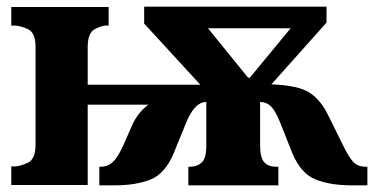

<svg xmlns="http://www.w3.org/2000/svg" viewBox="-20 -557 1126 578"><path d="M14 0H244V-242H427Q397 -220 380 -185L351 -119Q334 -82 319 -68.5Q304 -55 282 -55H279V1H325Q389 1 433 -16.5Q477 -34 503 -96L541 -189Q566 -250 601 -250V-118Q601 -81 588 -68.5Q575 -56 555 -55H547V1H818V-55H811Q788 -55 775.5 -68.5Q763 -82 763 -120V-250Q782 -250 795.5 -237Q809 -224 823 -189L860 -96Q886 -34 930.5 -16.5Q975 1 1039 1H1086V-55H1081Q1058 -55 1044.5 -68.5Q1031 -82 1013 -119L968 -210Q947 -254 913.5 -277Q880 -300 797 -303L963 -489V-537H414V-486L583 -302H244V-415Q244 -458 265 -469Q286 -480 299 -480H307V-536H14V-480H24Q40 -480 63.5 -469.5Q87 -459 87 -416V-121Q87 -78 63.5 -67Q40 -56 24 -56H14ZM727 -323 606 -472H855L732 -323Z"/></svg>

Font: Noto Serif SemiCondensed Extra
Style: Regular
Weight: 800
Width: 4
Designer: Monotype Design Team
Foundry: Monotype Imaging Inc.
Version: Version 1.002